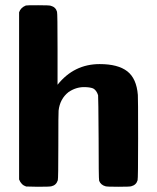

<svg xmlns="http://www.w3.org/2000/svg" viewBox="-20 -714 601 734"><path d="M200 -390Q263 -469 361 -469Q431 -469 466.5 -441.5Q502 -414 507 -351Q508 -342 508 -185Q508 -31 506 -25Q501 -7 482 -2Q478 0 432 0Q387 0 383 -2Q365 -7 359 -23Q357 -31 357 -186Q356 -345 355 -350Q349 -369 336 -376Q323 -381 301 -381Q270 -381 242 -362Q209 -336 204 -291Q203 -286 203 -157Q203 -31 201 -25Q195 -6 177 -2Q172 0 125 0L80 -1Q61 -7 53 -28V-667Q59 -685 79 -693Q81 -694 126 -694Q169 -694 174 -692Q193 -687 198 -669Q200 -663 200 -526Z"/></svg>

Font: MathJax_SansSerif
Style: Bold
Weight: 700
Version: Version 1.1